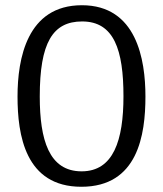

<svg xmlns="http://www.w3.org/2000/svg" viewBox="-20 -705 622 734"><path d="M47 -336C47 -190 76 9 291 9C507 9 536 -189 536 -336C536 -478 502 -685 293 -685C83 -685 47 -480 47 -336ZM132 -336C132 -541 181 -623 294 -623C416 -623 452 -514 452 -337C452 -169 414 -50 292 -50C167 -50 132 -171 132 -336Z"/></svg>

Font: KpMath
Style: Sans
Weight: 400
Version: Version 0.64